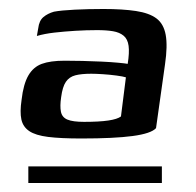

<svg xmlns="http://www.w3.org/2000/svg" viewBox="-20 -616 435 427"><path d="M43 -246H340V-209H43ZM161 -308Q115 -308 87 -311.5Q59 -315 45 -324.5Q31 -334 27.5 -350.5Q24 -367 28 -394Q32 -429 43 -448Q54 -467 73 -474Q92 -481 124 -481Q142 -481 163.5 -480.5Q185 -480 206 -479Q227 -478 243 -476.5Q259 -475 264 -474Q268 -499 266 -514Q264 -529 255 -536.5Q246 -544 231.5 -546.5Q217 -549 196 -549Q172 -549 147.5 -547.5Q123 -546 101 -543.5Q79 -541 62 -536L65 -553Q67 -570 76.5 -578Q86 -586 100 -590Q116 -593 146 -594.5Q176 -596 210 -596Q253 -596 282.5 -591.5Q312 -587 328 -575Q344 -563 348.5 -538.5Q353 -514 347 -473L327 -331Q316 -319 275 -313.5Q234 -308 161 -308ZM167 -345Q201 -345 221 -348Q241 -351 249 -357L260 -444Q254 -446 239 -448Q224 -450 208.5 -451Q193 -452 183 -452Q161 -452 147.5 -448.5Q134 -445 126.5 -434Q119 -423 116 -400Q113 -380 115.5 -367.5Q118 -355 130 -350Q142 -345 167 -345Z"/></svg>

Font: Genos Thin SemiBold
Style: Italic
Weight: 600
Italic angle: -8°
Version: Version 1.010